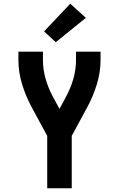

<svg xmlns="http://www.w3.org/2000/svg" viewBox="-20 -1013 640 1033"><path d="M234 0V-282L149 -439Q118 -497 98.5 -561Q79 -625 79 -691V-735H211V-691Q211 -639 225.5 -588.5Q240 -538 265 -492L300 -427L335 -492Q360 -538 374.5 -588.5Q389 -639 389 -691V-735H521V-691Q521 -625 501.5 -561Q482 -497 451 -439L366 -282V0ZM280 -786 217 -844 358 -993 442 -917Z"/></svg>

Font: Iosevka Curly XBdEx
Style: Regular
Weight: 800
Width: 7
Monospace: yes
Designer: Belleve Invis
Foundry: Belleve Invis
Version: Version 11.1.0; ttfautohint (v1.8.3)